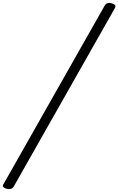

<svg xmlns="http://www.w3.org/2000/svg" viewBox="-104 -1213 808 1310"><path d="M-59 75Q-75 70 -81.5 62Q-88 54 -80 43L611 -1176Q618 -1188 630.5 -1191.5Q643 -1195 660 -1190Q675 -1186 681 -1178Q687 -1170 680 -1158L-11 61Q-18 72 -30.5 75.5Q-43 79 -59 75Z"/></svg>

Font: Playwrite CU Light
Style: Regular
Weight: 300
Designer: Veronika Burian, José Scaglione
Foundry: TypeTogether
Version: Version 1.002